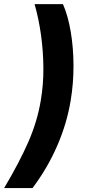

<svg xmlns="http://www.w3.org/2000/svg" viewBox="-56 -788 448 948"><path d="M-35.6 140.6Q39.6 14.2 84 -87.4Q128.4 -189 145.5 -292.5Q158.7 -369.6 158.2 -452.1Q157.7 -534.7 146.5 -615.2Q135.3 -695.8 114.7 -767.6H254.9Q279.8 -710.9 293.2 -631.6Q306.6 -552.2 306.9 -464.1Q307.1 -376 293 -292Q274.4 -178.7 226.6 -68.4Q178.7 42 104.5 140.6Z"/></svg>

Font: Inter
Style: Bold Italic
Weight: 700
Italic angle: -9.39999°
Designer: Rasmus Andersson
Foundry: rsms
Version: Version 4.001;git-9221beed3